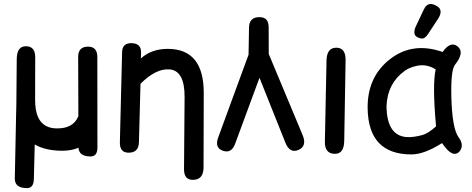

<svg xmlns="http://www.w3.org/2000/svg" viewBox="-20 -752 2383 969"><path d="M437 37.6Q378.9 37.6 376 -6.3Q341.3 8.8 293 8.8Q208.5 8.3 155.3 -22.9L150.9 151.9Q149.9 197.3 116.2 197.3Q54.2 197.3 54.7 148.9L61.5 -184.6Q61.5 -184.6 62.5 -223.1L64.5 -453.6Q64.9 -519 111.3 -518.6Q158.2 -518.1 157.7 -462.4L157.2 -249Q157.2 -234.9 158.2 -222.2Q159.7 -215.3 159.7 -206.5Q173.8 -106 264.6 -104Q350.1 -102.1 375.5 -166L374.5 -464.8Q374.5 -517.6 426.3 -516.6Q471.2 -515.6 471.2 -463.9L471.7 -7.8Q471.7 37.6 437 37.6Z M642.1 -534.2Q693.4 -534.2 691.9 -485.8Q691.4 -471.7 690.9 -457Q744.1 -505.4 827.1 -505.4Q1008.8 -504.9 1008.3 -282.7L1007.3 92.3Q1007.3 151.4 960.4 155.3Q908.2 160.2 908.7 101.1L911.6 -261.2Q912.6 -396.5 834.5 -401.9Q766.6 -406.7 689 -329.1L681.2 -33.7Q679.7 19.5 627.4 18.6Q583.5 17.6 585 -34.7L596.2 -488.8Q597.2 -534.2 642.1 -534.2Z M1288.6 -665.5Q1335.9 -666 1335.9 -614.7Q1335.9 -546.9 1336.4 -479.5L1507.3 -70.3Q1530.3 -15.1 1486.8 4.4Q1442.9 23.9 1420.4 -31.7L1289.6 -359.4L1166.5 -25.9Q1147.5 25.4 1102.1 7.8Q1062.5 -7.8 1081.5 -59.1L1234.4 -476.1L1236.8 -613.8Q1237.8 -665 1288.6 -665.5Z M1678.7 -511.2Q1725.1 -510.3 1724.1 -447.8L1717.3 -41.5Q1716.3 24.4 1670.4 24.4Q1618.2 23.9 1619.6 -37.6L1627.9 -447.3Q1629.4 -512.2 1678.7 -511.2Z M2140.6 -580.6Q2125 -557.6 2111.3 -557.6Q2097.7 -557.6 2084.5 -565.4Q2071.3 -573.2 2071.3 -588.1Q2071.3 -603 2078.1 -617.7L2118.2 -702.6Q2131.3 -731.9 2154.3 -731.9Q2166.5 -731.9 2185.1 -721.2Q2203.6 -710.4 2203.6 -693.6Q2203.6 -676.8 2192.4 -659.7ZM2056.2 27.3Q1837.9 27.3 1835.4 -207Q1834 -355.5 1936 -443.4Q2054.7 -545.4 2213.9 -489.7Q2253.4 -545.9 2289.1 -518.1Q2326.7 -488.8 2276.4 -425.3Q2254.9 -398.4 2257.8 -266.1Q2261.7 -105 2293.9 -60.1Q2324.7 -19 2298.8 12.7Q2264.6 49.8 2210.9 -29.8Q2121.1 27.3 2056.2 27.3ZM2112.8 -70.8Q2141.6 -79.1 2180.7 -114.3Q2161.6 -324.2 2178.7 -401.9Q2131.3 -431.6 2079.6 -418.9Q2043.5 -410.2 2022 -394Q1935.1 -331.1 1930.7 -216.3Q1932.1 -66.9 2033.2 -60.1Q2066.4 -58.1 2112.8 -70.8Z"/></svg>

Font: Comic Relief LRS
Style: Regular
Weight: 400
Designer: Jeff Davis
Foundry: Loudifier
Version: Version 1.0